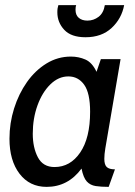

<svg xmlns="http://www.w3.org/2000/svg" viewBox="-20 -720 528 750"><path d="M162 10Q95.5 10 56.2 -41.5Q17 -93 17 -178Q17 -239 35 -296.2Q53 -353.5 85.2 -399.2Q117.5 -445 161.5 -472Q205.5 -499 257 -499Q287 -499 313.5 -487.5Q340 -476 357 -439.5L374 -489H451L391.5 -141Q387.5 -117 387.5 -99.5Q387.5 -76.5 397 -67.5Q406.5 -58.5 429 -58.5L404.5 10Q375 10 353.8 6.8Q332.5 3.5 319 -11.2Q305.5 -26 298.5 -61.5Q245.5 10 162 10ZM193 -67.5Q254.5 -67.5 293.2 -124.2Q332 -181 332 -283.5Q332 -356.5 308.8 -389Q285.5 -421.5 247 -421.5Q208.5 -421.5 176.8 -390.5Q145 -359.5 126.5 -308.5Q108 -257.5 108 -197.5Q108 -143.5 128 -105.5Q148 -67.5 193 -67.5ZM314 -574.5Q258 -574.5 231 -603.5Q204 -632.5 204 -672Q204 -681.5 205 -687.5Q206 -693.5 208 -700H277.5Q275 -693.5 275 -682Q275 -661 287.8 -650.2Q300.5 -639.5 321.5 -639.5Q345.5 -639.5 365 -654.2Q384.5 -669 389.5 -700H465Q455 -647 416 -610.8Q377 -574.5 314 -574.5Z"/></svg>

Font: Cabin Condensed
Style: Italic
Weight: 400
Width: 3
Italic angle: -10°
Designer: Pablo Impallari
Foundry: Pablo Impallari. http://www.impallari.com Igino Marini. http://www.ikern.com
Version: Version 3.001; ttfautohint (v1.8.3)